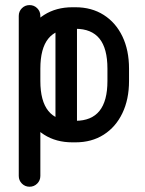

<svg xmlns="http://www.w3.org/2000/svg" viewBox="-20 -549 566 747"><path d="M482 -281.8V-233.8Q482 -162.5 456.2 -108.8Q430.5 -55 383.6 -25.1Q336.8 4.8 273.5 4.8H261.8Q198.2 4.8 151.4 -25.1Q104.5 -55 78.8 -108.8Q53 -162.5 53 -233.8V-281.8Q53 -353.8 78.8 -407.4Q104.5 -461 151.5 -490.9Q198.5 -520.8 261.8 -520.8H273.5Q336.5 -520.8 383.5 -490.9Q430.5 -461 456.2 -407.4Q482 -353.8 482 -281.8ZM398 -281.8Q398 -360.5 367 -398.8Q336 -437 273.5 -437H261.8Q199 -437 168 -398.8Q137 -360.5 137 -281.8V-233.8Q137 -156 168 -117.5Q199 -79 261.8 -79H273.5Q336 -79 367 -117.5Q398 -156 398 -233.8ZM137 135.5Q137 153 124.8 165.2Q112.5 177.5 95 177.5Q77.5 177.5 65.2 165.2Q53 153 53 135.5V-487.2Q53 -504.8 65.2 -517Q77.5 -529.2 95 -529.2Q112.5 -529.2 124.8 -517Q137 -504.8 137 -487.2ZM279.5 -45.5Q279.5 -28.8 266.9 -16.5Q254.2 -4.2 237.8 -4.2Q220.2 -4.2 208 -16.5Q195.8 -28.8 195.8 -45.5V-469.8Q195.8 -487.2 208 -499.5Q220.2 -511.8 237.8 -511.8Q254.2 -511.8 266.9 -499.5Q279.5 -487.2 279.5 -469.8Z"/></svg>

Font: Libertine-Super Thin
Style: Regular
Weight: 100
Designer: Bastien Sozeau
Foundry: NBR — Bastien Sozeau
Version: Version 2.003;gftools[0.9.33]